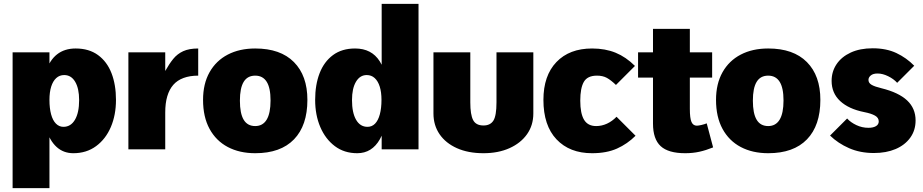

<svg xmlns="http://www.w3.org/2000/svg" viewBox="-20 -770 4757 990"><path d="M45 -500H235V200H45ZM358 20Q307 20 271.5 -12.5Q236 -45 217 -107Q198 -169 198 -255Q198 -342 217 -401Q236 -460 274.5 -490Q313 -520 370 -520Q439 -520 485.5 -486Q532 -452 555 -392.5Q578 -333 578 -255Q578 -177 551.5 -115Q525 -53 475.5 -16.5Q426 20 358 20ZM307 -116Q345 -116 366.5 -152.5Q388 -189 388 -254Q388 -314 367.5 -348.5Q347 -383 311 -383Q287 -383 270 -367.5Q253 -352 244 -323.5Q235 -295 235 -255Q235 -212 243.5 -180.5Q252 -149 268.5 -132.5Q285 -116 307 -116Z M642 -500H832V-404Q852 -440 873 -466Q894 -492 924.5 -506Q955 -520 1002 -520V-380Q959 -380 926.5 -368Q894 -356 873.5 -332.5Q853 -309 842.5 -273.5Q832 -238 832 -190V0H642Z M1296 20Q1215 20 1154.5 -12Q1094 -44 1060.5 -105.5Q1027 -167 1027 -255Q1027 -338 1060.5 -397.5Q1094 -457 1154.5 -488.5Q1215 -520 1296 -520Q1426 -520 1495.5 -450Q1565 -380 1565 -255Q1565 -123 1496 -51.5Q1427 20 1296 20ZM1296 -120Q1335 -120 1355 -153Q1375 -186 1375 -252Q1375 -317 1355 -348.5Q1335 -380 1296 -380Q1256 -380 1236.5 -348Q1217 -316 1217 -251Q1217 -185 1236.5 -152.5Q1256 -120 1296 -120Z M1822 20Q1755 20 1706.5 -16.5Q1658 -53 1631.5 -115Q1605 -177 1605 -255Q1605 -333 1628 -392.5Q1651 -452 1697 -486Q1743 -520 1811 -520Q1896 -520 1938 -454Q1980 -388 1980 -255Q1980 -125 1939 -52.5Q1898 20 1822 20ZM1875 -116Q1898 -116 1914 -132.5Q1930 -149 1938.5 -180.5Q1947 -212 1947 -255Q1947 -295 1938 -323.5Q1929 -352 1912 -367.5Q1895 -383 1871 -383Q1836 -383 1815.5 -348.5Q1795 -314 1795 -254Q1795 -189 1816 -152.5Q1837 -116 1875 -116ZM1948 0V-750H2138V0Z M2405 -500V-242Q2405 -179 2419.5 -151Q2434 -123 2473 -123Q2508 -123 2524 -148Q2540 -173 2540 -242V-500H2730V-185Q2730 -124 2697.5 -78Q2665 -32 2607 -6Q2549 20 2473 20Q2394 20 2336 -6Q2278 -32 2246.5 -78Q2215 -124 2215 -185V-500Z M3257 -70Q3215 -28 3161.5 -4Q3108 20 3033 20Q2917 20 2849.5 -51.5Q2782 -123 2782 -255Q2782 -380 2849 -450Q2916 -520 3033 -520Q3101 -520 3154.5 -498Q3208 -476 3254 -430L3156 -332Q3130 -357 3109 -368.5Q3088 -380 3058 -380Q3009 -380 2990.5 -348Q2972 -316 2972 -251Q2972 -185 2991.5 -152.5Q3011 -120 3054 -120Q3083 -120 3110 -132.5Q3137 -145 3159 -168Z M3657 -10Q3620 5 3586 12.5Q3552 20 3513 20Q3426 20 3386.5 -16.5Q3347 -53 3347 -133V-621H3537V-209Q3537 -160 3545.5 -141Q3554 -122 3573 -122Q3581 -122 3596.5 -125.5Q3612 -129 3624 -134ZM3270 -500H3652V-370H3270Z M3941 20Q3860 20 3799.5 -12Q3739 -44 3705.5 -105.5Q3672 -167 3672 -255Q3672 -338 3705.5 -397.5Q3739 -457 3799.5 -488.5Q3860 -520 3941 -520Q4071 -520 4140.5 -450Q4210 -380 4210 -255Q4210 -123 4141 -51.5Q4072 20 3941 20ZM3941 -120Q3980 -120 4000 -153Q4020 -186 4020 -252Q4020 -317 4000 -348.5Q3980 -380 3941 -380Q3901 -380 3881.5 -348Q3862 -316 3862 -251Q3862 -185 3881.5 -152.5Q3901 -120 3941 -120Z M4348 -159Q4366 -139 4395.5 -125Q4425 -111 4458 -111Q4482 -111 4496.5 -119.5Q4511 -128 4511 -144Q4511 -163 4491.5 -174Q4472 -185 4436 -192Q4356 -208 4312 -249Q4268 -290 4268 -353Q4268 -401 4293.5 -439Q4319 -477 4366.5 -499Q4414 -521 4480 -521Q4550 -521 4602 -496.5Q4654 -472 4694 -431L4606 -343Q4588 -363 4559.5 -377Q4531 -391 4505 -391Q4482 -391 4470 -381Q4458 -371 4458 -358Q4458 -342 4474.5 -332.5Q4491 -323 4525 -315Q4614 -293 4657.5 -252Q4701 -211 4701 -149Q4701 -98 4673.5 -60Q4646 -22 4598 -1.5Q4550 19 4486 19Q4415 19 4358 -6Q4301 -31 4260 -71Z"/></svg>

Font: Moderustic ExtraBold
Style: Regular
Weight: 800
Designer: Tural Alisoy
Foundry: TAFT Foundry
Version: Version 2.120